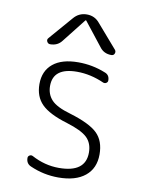

<svg xmlns="http://www.w3.org/2000/svg" viewBox="-86 -816 672 887"><g transform="rotate(10 250.0 -372.5)"><path d="M105.5 -589.8Q95.7 -589.8 90.8 -599.1Q85.9 -608.4 92.8 -616.2L187.5 -725.6Q211.9 -754.9 249.5 -754.9Q287.1 -754.9 310.5 -725.6L405.3 -616.2Q411.1 -608.4 407.2 -599.1Q403.3 -589.8 392.6 -589.8Q357.4 -589.8 337.9 -616.2L251 -726.6Q250 -727.5 249 -727.5L247.1 -726.6L160.2 -616.2Q140.6 -589.8 105.5 -589.8ZM245.1 -245.1Q160.2 -270.5 124.5 -306.2Q88.9 -341.8 88.9 -400.4Q88.9 -461.9 130.4 -496.1Q171.9 -530.3 249 -530.3Q315.4 -530.3 376 -505.9Q399.4 -498 399.4 -471.7Q399.4 -463.9 392.6 -459.5Q385.7 -455.1 377.9 -458Q314.5 -486.3 251 -486.3Q138.7 -486.3 138.7 -400.4Q138.7 -361.3 163.1 -335Q187.5 -308.6 252.9 -290Q346.7 -261.7 382.8 -226.6Q418.9 -191.4 418.9 -127.9Q418.9 -62.5 374.5 -26.4Q330.1 9.8 249 9.8Q180.7 9.8 118.2 -17.6Q93.8 -27.3 93.8 -54.7Q93.8 -62.5 101.1 -66.9Q108.4 -71.3 116.2 -67.4Q177.7 -34.2 244.1 -34.2Q369.1 -34.2 369.1 -127.9Q369.1 -171.9 342.3 -197.8Q315.4 -223.6 245.1 -245.1Z"/></g></svg>

Font: Rounded-X Mgen+ 1m light
Style: Regular
Weight: 200
Designer: [Source Han Sans]
Ryoko NISHIZUKA  (kana & ideographs); Paul D. Hunt (Latin, Greek & Cyrillic); Wenlong ZHANG  (bopomofo
Version: Version 1.059.20150602